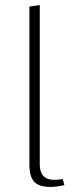

<svg xmlns="http://www.w3.org/2000/svg" viewBox="-20 -734 304 758"><path d="M180 4Q133 4 114.5 -17Q96 -38 96 -84V-708L137 -714V-85Q137 -24 194 -24Q208 -24 228 -27L234 -3Q201 4 180 4Z"/></svg>

Font: EauTestInfant Light
Style: Regular
Weight: 300
Designer: Christian Thalmann (Catharsis Fonts)
Version: Version 0.001;PS 000.001;hotconv 1.0.88;makeotf.lib2.5.64775